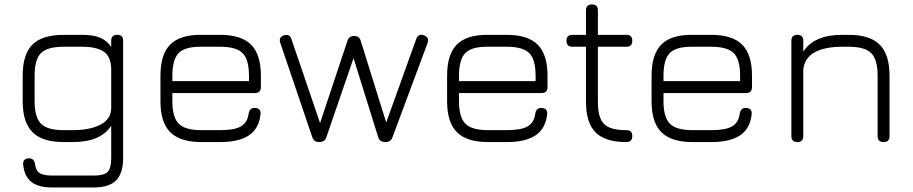

<svg xmlns="http://www.w3.org/2000/svg" viewBox="-20 -626 4024 846"><path d="M208.5 200Q149.5 200 118.5 175.8Q87.5 151.5 82 99.5Q80.5 86.5 87.5 79Q94.5 71.5 107 71.5Q119.5 71.5 126 78Q132.5 84.5 134.5 97.5Q138 126.5 155 137Q172 147.5 208.5 147.5H394.5Q438.5 147.5 454.2 131.5Q470 115.5 470 71.5V-71.5Q447 -36.5 405 -18.2Q363 0 298.5 0H260.5Q167 0 123.5 -43.2Q80 -86.5 80 -179.5V-292.5Q80 -387 123.2 -429.8Q166.5 -472.5 260.5 -472.5H342.5Q391.5 -472.5 422 -459.5Q452.5 -446.5 470 -419V-446.5Q470 -472.5 496.5 -472.5Q522.5 -472.5 522.5 -446.5V71.5Q522.5 137.5 491.5 168.8Q460.5 200 394.5 200ZM260.5 -52.5H298.5Q376.5 -52.5 423.2 -77Q470 -101.5 470 -151.5V-318.5Q470 -375 438.5 -397.5Q407 -420 342.5 -420H260.5Q189 -420 160.8 -392.2Q132.5 -364.5 132.5 -292.5V-179.5Q132.5 -109 160.8 -80.8Q189 -52.5 260.5 -52.5Z M739.5 -216V-179.5Q739.5 -109 767.8 -80.8Q796 -52.5 867.5 -52.5H949.5Q1012.5 -52.5 1041.2 -68.8Q1070 -85 1075.5 -125Q1077.5 -137.5 1083.8 -144Q1090 -150.5 1103 -150.5Q1116 -150.5 1122.8 -143.2Q1129.5 -136 1128 -123Q1121.5 -60 1077.5 -30Q1033.5 0 949.5 0H867.5Q774 0 730.5 -43.2Q687 -86.5 687 -179.5V-292.5Q687 -387 730.5 -430.2Q774 -473.5 867.5 -472.5H949.5Q1043 -472.5 1086.2 -429.2Q1129.5 -386 1129.5 -292.5V-242.5Q1129.5 -216 1103.5 -216ZM867.5 -420Q796 -421 767.8 -392.8Q739.5 -364.5 739.5 -292.5V-268.5H1077V-292.5Q1077 -364 1049 -392Q1021 -420 949.5 -420Z M1386.5 0Q1363 0 1356 -21.5L1215 -437Q1206.5 -462.5 1231.5 -470.5Q1256 -478 1264 -454L1401 -52.5H1380L1511 -446.5Q1518 -467.5 1541 -467.5Q1563 -467.5 1569.5 -446L1692 -53.5H1670L1814 -454Q1824 -479.5 1848 -470.5Q1873 -461 1864 -436.5L1709.5 -21.5Q1701.5 0 1678.5 0Q1653 0 1646.5 -21.5L1533 -385H1543L1418 -21.5Q1414 -9 1405.5 -4.5Q1397 0 1386.5 0Z M2002.5 -216V-179.5Q2002.5 -109 2030.8 -80.8Q2059 -52.5 2130.5 -52.5H2212.5Q2275.5 -52.5 2304.2 -68.8Q2333 -85 2338.5 -125Q2340.5 -137.5 2346.8 -144Q2353 -150.5 2366 -150.5Q2379 -150.5 2385.8 -143.2Q2392.5 -136 2391 -123Q2384.5 -60 2340.5 -30Q2296.5 0 2212.5 0H2130.5Q2037 0 1993.5 -43.2Q1950 -86.5 1950 -179.5V-292.5Q1950 -387 1993.5 -430.2Q2037 -473.5 2130.5 -472.5H2212.5Q2306 -472.5 2349.2 -429.2Q2392.5 -386 2392.5 -292.5V-242.5Q2392.5 -216 2366.5 -216ZM2130.5 -420Q2059 -421 2030.8 -392.8Q2002.5 -364.5 2002.5 -292.5V-268.5H2340V-292.5Q2340 -364 2312 -392Q2284 -420 2212.5 -420Z M2739 0Q2647 0 2604.5 -42.5Q2562 -85 2562 -176.5V-420H2502.5Q2476 -420 2476 -446.5Q2476 -472.5 2502.5 -472.5H2562V-580Q2562 -606.5 2588 -606.5Q2614.5 -606.5 2614.5 -580V-472.5H2740Q2766 -472.5 2766 -446.5Q2766 -420 2740 -420H2614.5V-176.5Q2614.5 -106.5 2641.8 -79.5Q2669 -52.5 2739 -52.5Q2753.5 -52.5 2759.8 -46Q2766 -39.5 2766 -26.5Q2766 0 2739 0Z M2903.5 -216V-179.5Q2903.5 -109 2931.8 -80.8Q2960 -52.5 3031.5 -52.5H3113.5Q3176.5 -52.5 3205.2 -68.8Q3234 -85 3239.5 -125Q3241.5 -137.5 3247.8 -144Q3254 -150.5 3267 -150.5Q3280 -150.5 3286.8 -143.2Q3293.5 -136 3292 -123Q3285.5 -60 3241.5 -30Q3197.5 0 3113.5 0H3031.5Q2938 0 2894.5 -43.2Q2851 -86.5 2851 -179.5V-292.5Q2851 -387 2894.5 -430.2Q2938 -473.5 3031.5 -472.5H3113.5Q3207 -472.5 3250.2 -429.2Q3293.5 -386 3293.5 -292.5V-242.5Q3293.5 -216 3267.5 -216ZM3031.5 -420Q2960 -421 2931.8 -392.8Q2903.5 -364.5 2903.5 -292.5V-268.5H3241V-292.5Q3241 -364 3213 -392Q3185 -420 3113.5 -420Z M3493.5 0Q3467 0 3467 -26.5V-446.5Q3467 -472.5 3493.5 -472.5Q3519.5 -472.5 3519.5 -446.5V-398.5Q3567 -472.5 3691.5 -472.5H3719.5Q3813 -472.5 3856.2 -429.2Q3899.5 -386 3899.5 -292.5V-26.5Q3899.5 0 3873.5 0Q3847 0 3847 -26.5V-292.5Q3847 -364 3818.8 -392Q3790.5 -420 3719.5 -420H3691.5Q3614 -420 3569.5 -395.5Q3525 -371 3519.5 -319V-26.5Q3519.5 0 3493.5 0Z"/></svg>

Font: Jura Light
Style: Regular
Weight: 400
Version: Version 5.106